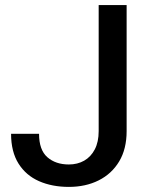

<svg xmlns="http://www.w3.org/2000/svg" viewBox="-20 -731 594 761"><path d="M371.1 -710.9H481.9V-211.4Q481.9 -140.6 452.4 -91.3Q422.9 -42 371.1 -16.1Q319.3 9.8 252.9 9.8Q186.5 9.8 134.8 -12.9Q83 -35.6 53.5 -82.5Q23.9 -129.4 23.9 -200.7H134.8Q134.8 -136.7 167.7 -107.9Q200.7 -79.1 252.9 -79.1Q287.1 -79.1 313.7 -94.2Q340.3 -109.4 355.7 -138.9Q371.1 -168.5 371.1 -211.4Z"/></svg>

Font: Heebo Medium
Style: Regular
Weight: 500
Designer: Oded Ezer
Foundry: Ezer Type House
Version: Version 3.100